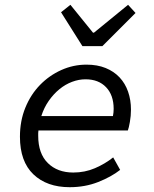

<svg xmlns="http://www.w3.org/2000/svg" viewBox="-20 -767 640 799"><path d="M270 12Q175 12 119 -41.5Q63 -95 63 -198Q63 -264 85.5 -319Q108 -374 146.5 -413.5Q185 -453 235 -475.5Q285 -498 340 -498Q385 -498 419.5 -484Q454 -470 477.5 -445Q501 -420 513 -385.5Q525 -351 525 -311Q525 -285 520.5 -259.5Q516 -234 512 -224H140Q139 -219 139 -213.5Q139 -208 139 -202Q139 -128 179 -88.5Q219 -49 285 -49Q333 -49 375 -67Q417 -85 451 -112L480 -60Q443 -31 388.5 -9.5Q334 12 270 12ZM336 -437Q308 -437 280 -426.5Q252 -416 227.5 -396Q203 -376 183 -347.5Q163 -319 152 -284H450Q453 -299 453 -314Q453 -371 421.5 -404Q390 -437 336 -437ZM323 -575 234 -716 273 -747 367 -631H371L513 -747L544 -713L406 -575Z"/></svg>

Font: Source Code Pro
Style: Italic
Weight: 400
Italic angle: -11°
Monospace: yes
Designer: Paul D. Hunt, Teo Tuominen
Foundry: Adobe Systems Incorporated
Version: Version 1.050;PS 1.000;hotconv 16.6.51;makeotf.lib2.5.65220